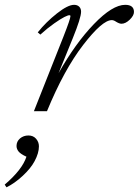

<svg xmlns="http://www.w3.org/2000/svg" viewBox="-113 -465 581 803"><path d="M28.8 0 152.8 -313Q181.6 -386.2 181.6 -397.5Q181.6 -401.4 177.2 -401.4Q171.4 -401.4 156.5 -394Q141.6 -386.7 113.8 -367.2Q85.9 -347.7 55.7 -320.3L44.9 -329.6Q79.6 -373 125.2 -408.9Q170.9 -444.8 196.8 -444.8Q210.4 -444.8 218.3 -437Q226.1 -429.2 226.1 -416Q226.1 -390.6 191.4 -305.2L131.8 -158.7Q202.1 -283.7 279.8 -364.3Q357.4 -444.8 410.6 -444.8Q447.3 -444.8 447.3 -415Q447.3 -399.9 429.7 -382.8Q412.1 -365.7 395 -365.7Q386.2 -365.7 372.6 -374Q362.8 -380.9 354.5 -380.9Q314.9 -380.9 234.9 -277.1Q154.8 -173.3 83.5 0ZM-85.9 318.4 -93.3 307.1Q-20 244.6 -2.4 190.4Q-26.9 179.2 -35.4 168.5Q-43.9 157.7 -43.9 145.5Q-43.9 126.5 -29.3 114Q-14.6 101.6 5.9 101.6Q25.9 101.6 37.8 115.2Q49.8 128.9 49.8 147Q49.8 175.3 31.7 209Q15.6 239.3 -18.1 270.5Q-51.8 301.8 -85.9 318.4Z"/></svg>

Font: Elstob Light
Style: Italic
Weight: 300
Italic angle: -20°
Designer: Peter S. Baker
Version: Version 1.015